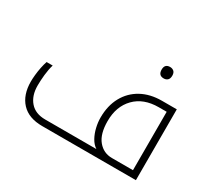

<svg xmlns="http://www.w3.org/2000/svg" viewBox="-131 -898 1231 1122"><g transform="rotate(30 485.0 -336.5)"><path d="M253 0Q161 0 113 -51.5Q65 -103 65 -193Q65 -211 67.5 -237Q70 -263 75.5 -290Q81 -317 88 -337H129Q119 -304 115 -264.5Q111 -225 111 -192Q111 -124 146.5 -83Q182 -42 249 -42H594Q570 -58 554.5 -86Q539 -114 531 -148Q523 -182 523 -214Q523 -294 555.5 -353.5Q588 -413 647 -445.5Q706 -478 785 -478H885V0ZM841 -42V-436H788Q686 -436 627.5 -376Q569 -316 569 -217Q569 -130 605.5 -86Q642 -42 699 -42ZM728 -596Q692 -596 692 -635Q692 -673 728 -673Q743 -673 753.5 -664Q764 -655 764 -635Q764 -615 754 -605.5Q744 -596 728 -596Z"/></g></svg>

Font: Noto Kufi Arabic ExtraLight
Style: Regular
Weight: 200
Designer: Monotype Design Team, David Williams, Khaled Hosny
Foundry: Google LLC
Version: Version 2.109; ttfautohint (v1.8.4.7-5d5b)